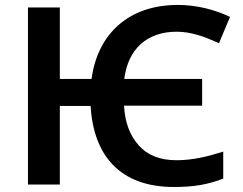

<svg xmlns="http://www.w3.org/2000/svg" viewBox="-20 -744 979 774"><path d="M681.2 9.8C721.2 9.8 756.3 7.3 787.1 2C817.9 -3.4 848.6 -11.7 879.9 -23.9V-132.8C813.5 -111.8 754.4 -98.1 691.9 -98.1C625 -98.1 574.2 -118.2 538.6 -158.7C502.9 -199.2 483.4 -252 480 -317.9H794.9V-425.8H481C496.1 -547.4 573.2 -616.2 692.9 -616.2C752.9 -616.2 810.1 -593.8 862.8 -569.8L907.2 -675.8C845.2 -705.6 771.5 -724.1 696.8 -724.1C495.1 -724.1 372.6 -603.5 349.1 -425.8H221.2V-713.9H92.8V0H221.2V-316.9H345.2C356.9 -118.7 461.9 9.8 681.2 9.8Z"/></svg>

Font: Noto Reveo Sans
Style: Regular
Weight: 600
Designer: Monotype Design Team
Foundry: Monotype Imaging Inc.
Version: Version 2.007